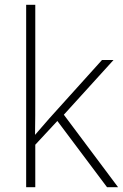

<svg xmlns="http://www.w3.org/2000/svg" viewBox="-20 -780 512 800"><path d="M127 -381V-760H89V0H127V-177L219 -276L426 0H472L246 -302L453 -530H405L185 -286C164 -262 147 -242 126 -218C127 -274 127 -325 127 -381Z"/></svg>

Font: Noto Sans Meetei Mayek ExtraLight
Style: Regular
Weight: 200
Designer: Monotype Design Team and Neelakash Kshetrimayum
Foundry: Monotype Imaging Inc.
Version: Version 2.002